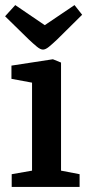

<svg xmlns="http://www.w3.org/2000/svg" viewBox="-22 -735 348 755"><path d="M24 0V-50L104 -64V-410L23 -425V-477L186 -502L218 -489V-64L291 -50V0ZM147 -540Q137 -540 123 -551.5Q109 -563 91 -580L-2 -671L38 -715L154 -636L271 -715L301 -677L203 -580Q184 -562 170.5 -551Q157 -540 147 -540Z"/></svg>

Font: Faustina SemiBold
Style: Regular
Weight: 600
Designer: Alfonso Garcia
Foundry: http://www.omnibus-type.com
Version: Version 1.200